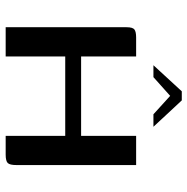

<svg xmlns="http://www.w3.org/2000/svg" viewBox="-12 -649 661 677"><g transform="rotate(90 318.5 -310.5)"><path d="M76 0V-426Q76 -448 84 -454Q92 -460 112 -460H179V-266H459V-460H562V-38Q562 -15 555 -7.5Q548 0 525 0H459V-210H179V0ZM210 -521 302 -621H334L427 -521H383L318 -580L252 -521Z"/></g></svg>

Font: Genos Medium
Style: Regular
Weight: 500
Designer: Robert E. Leuschke
Foundry: Robert E. Leuschke
Version: Version 1.010; ttfautohint (v1.8.3)